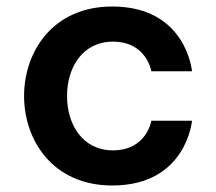

<svg xmlns="http://www.w3.org/2000/svg" viewBox="-20 -560 664 590"><path d="M325 10C553 10 570 -189 570 -189H445C445 -189 431 -98 327 -98C234 -98 186 -177 186 -265C186 -353 234 -432 327 -432C431 -432 445 -341 445 -341H570C570 -341 553 -540 325 -540C142 -540 54 -401 54 -265C54 -128 143 10 325 10Z"/></svg>

Font: Be Vietnam Pro SemiBold
Style: Regular
Weight: 600
Designer: Lam Bao, Tony Le, Vietanh Nguyen
Foundry: Yellow Type Foundry
Version: Version 1.002